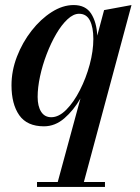

<svg xmlns="http://www.w3.org/2000/svg" viewBox="-20 -490 554 760"><path d="M395.5 230.5V250H126.5V230.5H208.5L298.5 -100.5Q271.5 -53.5 234.8 -21.8Q198 10 154 10Q87 10 56.2 -34Q25.5 -78 25.5 -152.5Q25.5 -210 47.2 -266.2Q69 -322.5 105 -368.5Q141 -414.5 184.5 -442.2Q228 -470 271.5 -470Q319 -470 340.8 -436Q362.5 -402 365 -349L392 -450L500.5 -470L312 230.5ZM349.5 -336Q349.5 -381.5 336 -408.5Q322.5 -435.5 293 -435.5Q270.5 -435.5 247 -413.5Q223.5 -391.5 202.5 -355.5Q181.5 -319.5 164.8 -275.8Q148 -232 138.5 -187.8Q129 -143.5 129 -106.5Q129 -69.5 142.8 -47.8Q156.5 -26 183 -26Q213 -26 242.5 -55.8Q272 -85.5 296.2 -133Q320.5 -180.5 335 -234.2Q349.5 -288 349.5 -336Z"/></svg>

Font: Bodoni* 11pt Medium
Style: Italic
Weight: 500
Italic angle: -13°
Version: Version 2.3